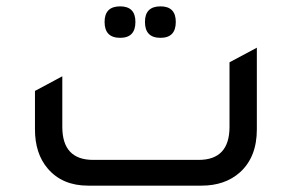

<svg xmlns="http://www.w3.org/2000/svg" viewBox="-20 -584 898 604"><path d="M358 -465Q309 -465 309 -515Q309 -564 358 -564Q406 -564 406 -515Q406 -465 358 -465ZM485 -465Q436 -465 436 -515Q436 -564 485 -564Q533 -564 533 -515Q533 -465 485 -465ZM257 0Q176 0 130 -54Q90 -101 90 -177V-298L176 -344V-185Q176 -81 273 -81H605Q702 -81 702 -185V-388L788 -434V-177Q788 -90 735 -42Q688 0 614 0Z"/></svg>

Font: Space Grotesk Medium
Style: Regular
Weight: 500
Designer: Florian Karsten
Foundry: Florian Karsten
Version: Version 2.000